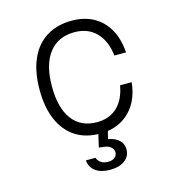

<svg xmlns="http://www.w3.org/2000/svg" viewBox="-119 -707 937 1022"><g transform="rotate(-15 350.0 -196.0)"><path d="M361 14Q281 14 225 -22.5Q169 -59 139 -128Q109 -197 109 -294Q109 -393 139.5 -462.5Q170 -532 228.5 -569Q287 -606 369 -606Q438 -606 489 -577.5Q540 -549 570 -496Q600 -443 605 -368H541Q531 -452 485.5 -497.5Q440 -543 367 -543Q276 -543 226.5 -478.5Q177 -414 177 -294Q177 -176 224.5 -112.5Q272 -49 361 -49Q429 -49 472.5 -90Q516 -131 529 -207H593Q586 -138 555.5 -88.5Q525 -39 475.5 -12.5Q426 14 361 14ZM358 -20H411L393 53Q431 60 452.5 80Q474 100 474 131Q474 169 443.5 191.5Q413 214 362 214Q313 214 283 192.5Q253 171 250 132H303Q309 150 324.5 160Q340 170 364 170Q386 170 399.5 159Q413 148 413 131Q413 114 399.5 102Q386 90 361 87L334 84Z"/></g></svg>

Font: Martian Mono SemiExpanded ExtraLight
Style: Regular
Weight: 250
Monospace: yes
Version: Version 0.930